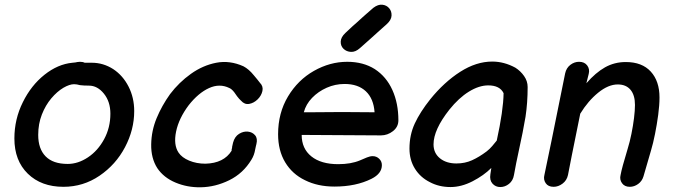

<svg xmlns="http://www.w3.org/2000/svg" viewBox="-20 -792 2862 814"><path d="M249 0Q333 0 402 -47Q471 -94 510 -168Q549 -242 549 -321Q549 -378 525 -425Q501 -472 460 -499Q418 -526 369 -526H339Q331 -530 319 -530Q314 -530 308 -529Q301 -527 287 -526Q225 -520 168.5 -475Q112 -430 77 -359Q41 -287 41 -205Q41 -111 98 -55.5Q155 0 249 0ZM267 -97Q205 -97 173.5 -129Q142 -161 142 -220Q142 -267 157.5 -306.5Q173 -346 197.5 -375Q222 -404 249 -420Q275 -435 294 -435Q300 -435 306 -434Q312 -432 319 -431Q335 -429 357 -429Q393 -429 420.5 -395Q448 -361 448 -310Q448 -251 421.5 -202Q395 -153 353 -125Q311 -97 267 -97Z M831 2Q893 1 952 -28Q1011 -57 1046 -115Q1058 -134 1062 -159L1065 -173L1067 -181Q1073 -205 1061.5 -218.5Q1050 -232 1031 -234Q1012 -236 993.5 -224.5Q975 -213 968 -187L964 -169V-166L962 -158V-153Q929 -100 851 -98Q813 -98 782 -111Q751 -124 737 -145Q715 -178 726.5 -234Q738 -290 780 -346Q821 -398 866 -418.5Q911 -439 952 -419Q962 -415 973 -401L985 -384Q994 -372 1002 -365Q1017 -348 1036.5 -351.5Q1056 -355 1072 -370.5Q1088 -386 1092.5 -406Q1097 -426 1082 -441L1071 -455L1056 -473Q1035 -499 1012 -511Q954 -537 897 -526Q840 -515 789.5 -479Q739 -443 701 -393Q666 -344 644 -291Q622 -238 621 -180Q620 -121 647 -79Q674 -39 724 -18Q774 3 831 2Z M1398 -1Q1489 -1 1555 -34Q1599 -56 1599 -92Q1599 -108 1587.5 -119Q1576 -130 1560 -130Q1549 -130 1535.5 -124.5Q1522 -119 1506 -112Q1468 -96 1414 -96Q1341 -96 1300 -129Q1259 -162 1259 -220L1595 -218Q1623 -218 1646 -236Q1669 -254 1669 -282Q1669 -354 1643.5 -410.5Q1618 -467 1569 -499Q1520 -530 1452 -530Q1379 -530 1311 -491.5Q1243 -453 1201 -383Q1159 -313 1159 -223Q1159 -154 1189 -104Q1219 -54 1273 -28Q1327 -1 1398 -1ZM1268 -316Q1277 -350 1303 -377Q1329 -404 1365 -420Q1401 -436 1441 -436Q1498 -436 1531 -405Q1564 -374 1568 -316Q1506 -317 1430 -317Q1353 -316 1294 -316H1268ZM1506 -588Q1539 -617 1551 -628Q1563 -639 1582 -656Q1600 -672 1619 -689Q1639 -707 1640 -725.5Q1641 -744 1630 -757Q1619 -770 1601 -772Q1583 -774 1563 -759L1532 -732Q1526 -727 1514.5 -716.5Q1503 -706 1491.5 -695.5Q1480 -685 1475 -681L1444 -652Q1425 -634 1424.5 -615.5Q1424 -597 1436.5 -585Q1449 -573 1468 -572Q1487 -571 1506 -588Z M1890 1Q1936 1 1983.5 -23.5Q2031 -48 2063 -80L2059 -53Q2055 -28 2068 -13.5Q2081 1 2101 1Q2121 1 2138 -12.5Q2155 -26 2159 -50Q2167 -96 2181 -160Q2197 -232 2208 -297Q2217 -356 2217 -423Q2217 -448 2202 -469.5Q2187 -491 2165 -505Q2117 -531 2067 -531Q1999 -531 1931 -487.5Q1863 -444 1804 -371Q1761 -317 1738.5 -268.5Q1716 -220 1716 -162Q1716 -114 1739 -77Q1762 -40 1802 -20Q1841 1 1890 1ZM1915 -99Q1872 -99 1845 -121Q1818 -143 1818 -180Q1818 -242 1885 -327Q1925 -377 1968 -403.5Q2011 -430 2050 -430Q2099 -430 2115 -397Q2114 -324 2086 -196Q2078 -186 2067 -173Q2056 -160 2043 -150Q2011 -126 1981 -112.5Q1951 -99 1915 -99Z M2327 0Q2347 0 2365 -13.5Q2383 -27 2388 -50L2404 -132L2440 -310Q2473 -364 2516 -399Q2559 -434 2599 -434Q2634 -434 2653 -411.5Q2672 -389 2672 -347Q2672 -324 2668 -291.5Q2664 -259 2657 -224.5Q2650 -190 2641 -161Q2616 -79 2611 -50Q2606 -31 2617 -15.5Q2628 0 2650 0Q2669 0 2685.5 -12Q2702 -24 2708 -44Q2733 -132 2740 -154Q2749 -184 2757 -224Q2765 -264 2770.5 -305Q2776 -346 2776 -379Q2776 -448 2739 -488.5Q2702 -529 2633 -529Q2585 -529 2545 -506.5Q2505 -484 2466 -439L2476 -479Q2481 -499 2469.5 -514.5Q2458 -530 2435 -530Q2415 -530 2398 -517Q2381 -504 2376 -481Q2305 -128 2288 -50Q2283 -31 2293.5 -15.5Q2304 0 2327 0Z"/></svg>

Font: Balsamiq Sans
Style: Italic
Weight: 400
Italic angle: -12°
Designer: Michael Angeles
Foundry: Balsamiq SRL
Version: Version 1.020; ttfautohint (v1.8.4.7-5d5b);gftools[0.9.26]